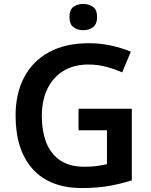

<svg xmlns="http://www.w3.org/2000/svg" viewBox="-20 -943 766 973"><path d="M378 -392H648V-29Q591 -11 531 -0.5Q471 10 395 10Q233 10 146 -86Q59 -182 59 -358Q59 -469 102.5 -551.5Q146 -634 229 -679Q312 -724 431 -724Q489 -724 543.5 -712Q598 -700 643 -681L599 -576Q564 -592 520 -604Q476 -616 428 -616Q355 -616 302 -584Q249 -552 220.5 -493.5Q192 -435 192 -356Q192 -280 214 -222Q236 -164 284 -131Q332 -98 409 -98Q447 -98 473 -102Q499 -106 522 -111V-283H378ZM402 -923Q430 -923 451 -908.5Q472 -894 472 -857Q472 -820 451 -805Q430 -790 402 -790Q373 -790 352.5 -805Q332 -820 332 -857Q332 -894 352.5 -908.5Q373 -923 402 -923Z"/></svg>

Font: Noto Sans Bassa Vah SemiBold
Style: Regular
Weight: 600
Designer: Monotype Design Team
Foundry: Monotype Imaging Inc.
Version: Version 2.002; ttfautohint (v1.8.4.7-5d5b)